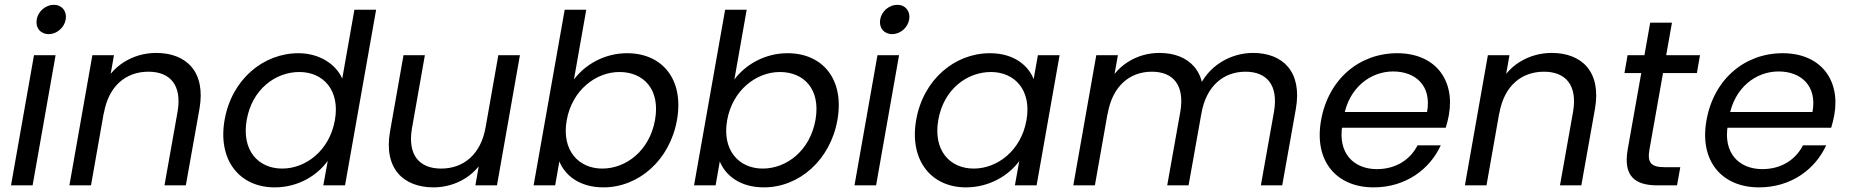

<svg xmlns="http://www.w3.org/2000/svg" viewBox="-20 -781 7790 809"><path d="M26.4 0H117.4L214.2 -548.3H123.2ZM185.1 -637.2C218.8 -637.2 250.9 -663.8 256.9 -699C262.9 -734.1 240.6 -760.7 207 -760.7C172.6 -760.7 140.7 -734.1 134.7 -699C128.6 -663.8 150.7 -637.2 185.1 -637.2Z M272.4 0H363.4L460.2 -548.3H369.2ZM673 0H763L820.5 -322.6C848 -479.7 764.2 -558 637.9 -558C541.1 -558 447.4 -503.6 411.6 -409.5L417.4 -302.9C437.6 -420.5 511.9 -478.9 605.5 -478.9C697.3 -478.9 747.4 -421.7 728.2 -310.2Z M926.4 -276C896.4 -105.6 989.9 8.5 1137.3 8.5C1236.9 8.5 1316.7 -41.8 1361 -103.3L1342.3 0H1433.8L1564.8 -740H1473.3L1422.1 -449.8C1394.3 -512.5 1323.6 -556.8 1237.6 -556.8C1089.4 -556.8 956.4 -446.5 926.4 -276ZM1391.1 -274.5C1368.4 -146.5 1268.5 -70.7 1169 -70.7C1068.6 -70.7 996.9 -146.8 1019.6 -276C1042.3 -405.3 1141 -477.6 1241.4 -477.6C1340.9 -477.6 1413.8 -401.8 1391.1 -274.5Z M2170.7 -548.3H2079.7L1983 0H2074ZM1770.2 -548.3H1680.2L1623.4 -227C1595.9 -69.8 1680.7 8.5 1807 8.5C1902.1 8.5 1996.7 -45.9 2030.5 -140.1L2026.5 -246.7C2006.5 -129.1 1932.2 -70.7 1838.7 -70.7C1746.9 -70.7 1696.7 -127.8 1715.7 -239.4Z M2398.3 -446 2450.2 -740H2359.4L2228.4 0H2319.2L2336.9 -100.8C2361.2 -41.1 2422.6 8.5 2522.9 8.5C2670.4 8.5 2802.6 -105.6 2832.6 -276C2862.6 -446.5 2770.6 -556.8 2622.4 -556.8C2525.1 -556.8 2443.8 -507.3 2398.3 -446ZM2740.1 -276C2717.4 -146.8 2618.8 -70.7 2517.6 -70.7C2418.9 -70.7 2345.2 -146.5 2367.9 -274.5C2390.6 -401.8 2491.3 -477.6 2590 -477.6C2691.1 -477.6 2762.8 -405.3 2740.1 -276Z M3074.3 -446 3126.2 -740H3035.4L2904.4 0H2995.2L3012.9 -100.8C3037.2 -41.1 3098.6 8.5 3198.9 8.5C3346.4 8.5 3478.6 -105.6 3508.6 -276C3538.6 -446.5 3446.6 -556.8 3298.4 -556.8C3201.1 -556.8 3119.8 -507.3 3074.3 -446ZM3416.1 -276C3393.4 -146.8 3294.8 -70.7 3193.6 -70.7C3094.9 -70.7 3021.2 -146.5 3043.9 -274.5C3066.6 -401.8 3167.3 -477.6 3266 -477.6C3367.1 -477.6 3438.8 -405.3 3416.1 -276Z M3580.4 0H3671.4L3768.2 -548.3H3677.2ZM3739.1 -637.2C3772.8 -637.2 3804.9 -663.8 3810.9 -699C3816.9 -734.1 3794.6 -760.7 3761 -760.7C3726.6 -760.7 3694.7 -734.1 3688.7 -699C3682.6 -663.8 3704.7 -637.2 3739.1 -637.2Z M3840.4 -276C3810.4 -105.6 3903.9 8.5 4049.8 8.5C4150.9 8.5 4231.5 -43.3 4274.7 -102.3L4256.3 0H4347.8L4444.6 -548.3H4353.1L4335.4 -447.5C4312.8 -505 4252.7 -556.8 4150.9 -556.8C4003.4 -556.8 3870.4 -446.5 3840.4 -276ZM4305.1 -274.5C4282.4 -146.5 4182.5 -70.7 4083 -70.7C3982.6 -70.7 3910.9 -146.8 3933.6 -276C3956.3 -405.3 4055 -477.6 4155.4 -477.6C4254.9 -477.6 4327.8 -401.8 4305.1 -274.5Z M4502.4 0H4593.4L4690.2 -548.3H4599.2ZM4898.1 0H4988.1L5045.6 -322.6C5073.1 -479.7 4989.8 -558 4865 -558C4769.6 -558 4677.2 -503.9 4640.7 -406.3L4647.2 -301.6C4667.4 -419.5 4741.2 -478.9 4833.3 -478.9C4923.6 -478.9 4972.5 -421.7 4953.3 -310.2ZM5292.7 0H5382.7L5440.2 -322.6C5467.7 -479.7 5384.5 -558 5259.6 -558C5165.5 -558 5069.1 -503.9 5029.5 -406.3L5041.9 -301.6C5062 -419.5 5136.1 -478.9 5227.9 -478.9C5318.3 -478.9 5367.2 -421.7 5348 -310.2Z M5617.1 -242.9H6071.8C6077.5 -261.6 6081.5 -277.7 6085 -296.9C6111.1 -445.4 6026.4 -556.8 5867.4 -556.8C5707.6 -556.8 5577.4 -447.8 5546.4 -274.5C5515.4 -101.3 5611.9 8.5 5767.9 8.5C5904.2 8.5 6005.1 -69 6050.7 -168.6H5952.9C5922.9 -110 5863.7 -68.4 5781.5 -68.4C5684.2 -68.4 5615.2 -135.3 5636.4 -254.9L5642.1 -290.1C5664.1 -412.5 5755 -479.9 5850.1 -479.9C5943.7 -479.9 6013.4 -420.5 5993 -309.2H5630.1Z M6152.4 0H6243.4L6340.2 -548.3H6249.2ZM6553 0H6643L6700.5 -322.6C6728 -479.7 6644.2 -558 6517.9 -558C6421.1 -558 6327.4 -503.6 6291.6 -409.5L6297.4 -302.9C6317.6 -420.5 6391.9 -478.9 6485.5 -478.9C6577.3 -478.9 6627.4 -421.7 6608.2 -310.2Z M6838.2 -150.3C6819.4 -40 6867.3 0 6963.8 0H7046.2L7060 -76.6H6993.2C6936.9 -76.6 6920.5 -95.6 6929.9 -150.3L7024.9 -685.6H6933.2ZM7129.9 -473.2 7143 -548.3H6837.8L6824.7 -473.2Z M7241.1 -242.9H7695.8C7701.5 -261.6 7705.5 -277.7 7709 -296.9C7735.1 -445.4 7650.4 -556.8 7491.4 -556.8C7331.6 -556.8 7201.4 -447.8 7170.4 -274.5C7139.4 -101.3 7235.9 8.5 7391.9 8.5C7528.2 8.5 7629.1 -69 7674.7 -168.6H7576.9C7546.9 -110 7487.7 -68.4 7405.5 -68.4C7308.2 -68.4 7239.2 -135.3 7260.4 -254.9L7266.1 -290.1C7288.1 -412.5 7379 -479.9 7474.1 -479.9C7567.7 -479.9 7637.4 -420.5 7617 -309.2H7254.1Z"/></svg>

Font: Poppins Devanagari Thin
Style: Italic
Weight: 100
Italic angle: -10°
Designer: Ninad Kale (Devanagari), Jonny Pinhorn (Latin)
Foundry: Indian Type Foundry
Version: 4.005